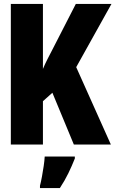

<svg xmlns="http://www.w3.org/2000/svg" viewBox="-20 -734 603 975"><path d="M35 0V-714H198V-384Q209 -410 221 -433.5Q233 -457 245 -480L365 -714H546L367 -393L543 0H355L246 -263L198 -220V0ZM183 209Q188 190 193 163Q198 136 202 108.5Q206 81 207 61H360V71Q345 109 327 146Q309 183 284 221H183Z"/></svg>

Font: Noto Sans Mono SemiCondensed Black
Style: Regular
Weight: 900
Width: 4
Designer: Monotype Design Team
Foundry: Monotype Imaging Inc.
Version: Version 2.014; ttfautohint (v1.8.4.7-5d5b)